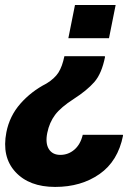

<svg xmlns="http://www.w3.org/2000/svg" viewBox="-36 -548 541 761"><path d="M261.2 -528.3H422.4L396 -396.5H234.9ZM292 -13.7H450.7L451.7 -10.7Q431.6 90.8 358.6 141.8Q285.6 192.9 182.6 192.9Q79.6 192.9 24.9 133.3Q-29.8 73.7 -10.7 -23.9Q2 -88.4 44.9 -137.2Q87.9 -186 147.9 -216.8Q180.7 -236.8 195.8 -260.7Q210.9 -284.7 219.2 -325.2H378.9L380.4 -322.8Q367.2 -256.3 337.9 -222.9Q308.6 -189.5 256.8 -156.2Q205.1 -123 182.4 -92.8Q159.7 -62.5 151.4 -21.5Q143.1 19.5 157.5 42.7Q171.9 65.9 203.1 65.9Q234.4 65.9 258.5 45.4Q282.7 24.9 292 -13.7Z"/></svg>

Font: Roboto-BlackItalic
Style: Italic
Weight: 900
Italic angle: -12°
Designer: Google
Version: Version 1.100141; 2013